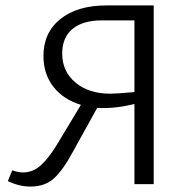

<svg xmlns="http://www.w3.org/2000/svg" viewBox="-20 -678 695 707"><path d="M372 -658H546V0H475V-295Q412 -280 363 -280Q346 -280 338 -281L245 -113Q212 -52 179 -21.5Q146 9 92 9Q51 9 9 -11L25 -51Q46 -43 65 -43Q101 -43 130 -69Q159 -95 190 -146L278 -292Q214 -311 177 -358Q140 -405 140 -472Q140 -558 202.5 -608Q265 -658 372 -658ZM386 -333Q409 -333 475 -339V-603H356Q285 -603 247 -571.5Q209 -540 209 -481Q209 -415 258 -374Q307 -333 386 -333Z"/></svg>

Font: EauTestSC
Style: Regular
Weight: 400
Designer: Christian Thalmann (Catharsis Fonts)
Version: Version 0.001;PS 000.001;hotconv 1.0.88;makeotf.lib2.5.64775